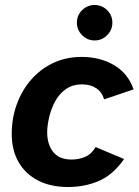

<svg xmlns="http://www.w3.org/2000/svg" viewBox="-20 -737 555 769"><path d="M253 12Q182 12 131.5 -14.5Q81 -41 54 -88.5Q27 -136 27 -201Q27 -263 47 -318.5Q67 -374 103.5 -416.5Q140 -459 191.5 -484Q243 -509 307 -509Q381 -509 437 -476Q493 -443 515 -379L397 -339Q388 -369 365 -384Q342 -399 309 -399Q270 -399 243 -379.5Q216 -360 200 -329.5Q184 -299 176.5 -266Q169 -233 169 -207Q169 -159 193 -128.5Q217 -98 267 -98Q295 -98 320.5 -108.5Q346 -119 363 -148L477 -100Q432 -36 375.5 -12Q319 12 253 12ZM359 -575Q330 -575 309 -596Q288 -617 288 -646Q288 -676 309 -696.5Q330 -717 359 -717Q388 -717 409 -696.5Q430 -676 430 -646Q430 -617 409 -596Q388 -575 359 -575Z"/></svg>

Font: Atkinson Hyperlegible Next
Style: Bold Italic
Weight: 700
Italic angle: -12°
Designer: Elliott Scott, Megan Eiswerth, Linus Boman, Theodore Petrosky, Letters from Sweden
Foundry: Applied Design Works, Letters from Sweden
Version: Version 2.001